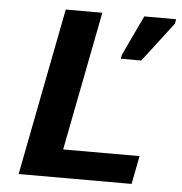

<svg xmlns="http://www.w3.org/2000/svg" viewBox="-49 -706 712 753"><g transform="rotate(5 307.0 -329.5)"><path d="M51.8 0 179.7 -658.7H323.7L217.3 -111.3H518.1L496.6 0ZM411.6 -485.4 414.6 -501.5 488.8 -658.7H614.3L610.8 -640.6L492.2 -485.4Z"/></g></svg>

Font: Cousine
Style: Bold Italic
Weight: 700
Italic angle: -12°
Monospace: yes
Designer: Steve Matteson
Foundry: Ascender Corporation
Version: Version 1.20